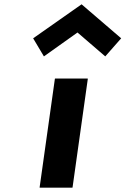

<svg xmlns="http://www.w3.org/2000/svg" viewBox="-20 -865 583 892"><path d="M184 -603 340 -714 469 -603C493 -630 520 -661 543 -687L359 -845L134 -687ZM164 6 165 7H316L317 6L388 -499L387 -500H236L235 -499Z"/></svg>

Font: Hussar Woodtype
Style: SeBdObl
Weight: 900
Foundry: Cannot Into Space Fonts
Version: Version 1.07